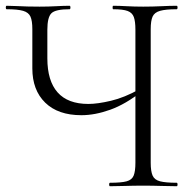

<svg xmlns="http://www.w3.org/2000/svg" viewBox="-25 -645 670 665"><path d="M444 -542Q444 -571 438.5 -586Q433 -601 417 -607Q401 -613 367 -613Q365 -613 365 -619Q365 -625 367 -625Q388 -625 414 -623.5Q440 -622 471 -622Q504 -622 534 -623.5Q564 -625 587 -625Q590 -625 590 -619Q590 -613 587 -613Q549 -613 529.5 -607.5Q510 -602 503.5 -587.5Q497 -573 497 -544V-81Q497 -52 503.5 -37Q510 -22 529.5 -17Q549 -12 587 -12Q590 -12 590 -6Q590 0 587 0Q564 0 534 -1Q504 -2 471 -2Q437 -2 408 -1Q379 0 356 0Q353 0 353 -6Q353 -12 356 -12Q395 -12 413.5 -17Q432 -22 438 -37Q444 -52 444 -81ZM467 -329Q410 -284 357 -265Q304 -246 257 -246Q176 -246 131.5 -289.5Q87 -333 87 -408V-544Q87 -573 80.5 -587.5Q74 -602 55 -607.5Q36 -613 -2 -613Q-5 -613 -5 -619Q-5 -625 -2 -625Q14 -625 32 -624Q50 -623 70.5 -622.5Q91 -622 112 -622Q143 -622 169.5 -623.5Q196 -625 216 -625Q219 -625 219 -619Q219 -613 216 -613Q167 -613 153 -599Q139 -585 139 -542V-443Q139 -365 174.5 -325Q210 -285 281 -285Q313 -285 359.5 -296Q406 -307 458 -336Z"/></svg>

Font: Cormorant Garamond Light
Style: Regular
Weight: 300
Designer: Christian Thalmann (Catharsis Fonts)
Foundry: Catharsis Fonts
Version: Version 4.001